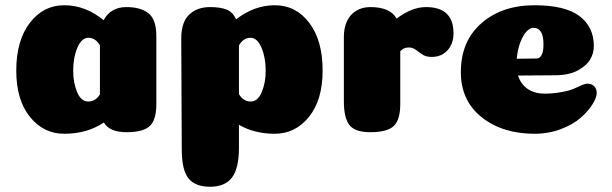

<svg xmlns="http://www.w3.org/2000/svg" viewBox="-20 -504 2332 732"><path d="M225 6Q146 6 94 -58.5Q42 -123 42 -235Q42 -349 93.5 -416.5Q145 -484 225 -484Q306 -484 375 -427Q402 -477 462 -477Q516 -477 546 -453.5Q576 -430 576 -367V-107Q576 -47 551 -23.5Q526 0 463 0Q397 0 376 -37Q312 6 225 6ZM361 -331Q344 -360 317 -360Q291 -360 275 -322Q259 -284 259 -235Q259 -189 274 -153Q289 -117 316 -117Q344 -117 361 -144Z M891 58Q891 139 864 173.5Q837 208 781 208Q725 208 699 176.5Q673 145 673 65L671 -357Q671 -419 701 -448Q731 -477 781 -477Q820 -477 844 -467.5Q868 -458 880 -430Q949 -484 1028 -484Q1108 -484 1159 -417Q1210 -350 1210 -235Q1210 -123 1158 -58.5Q1106 6 1027 6Q951 6 891 -28ZM891 -145Q908 -117 936 -117Q963 -117 978 -153Q993 -189 993 -235Q993 -284 977 -322Q961 -360 935 -360Q908 -360 891 -331Z M1506 -107Q1506 -47 1481 -23.5Q1456 0 1392 0Q1333 0 1312 -27.5Q1291 -55 1291 -118V-364Q1291 -398 1303 -423.5Q1315 -449 1338 -463Q1361 -477 1392 -477Q1468 -477 1492 -433Q1550 -477 1604 -477Q1709 -477 1709 -377Q1709 -337 1686 -312Q1663 -287 1626 -287Q1604 -287 1590.5 -296Q1577 -305 1565.5 -314Q1554 -323 1539 -323Q1517 -323 1506 -308Z M2018 6Q1896 6 1816.5 -57Q1737 -120 1737 -229Q1737 -347 1815.5 -415.5Q1894 -484 2018 -484Q2135 -484 2189.5 -442.5Q2244 -401 2244 -329Q2244 -315 2240.5 -302Q2237 -289 2229.5 -276.5Q2222 -264 2209.5 -253.5Q2197 -243 2181 -234.5Q2165 -226 2143 -221.5Q2121 -217 2096 -217L1955 -216Q1965 -184 1991 -165.5Q2017 -147 2057 -147Q2100 -147 2145 -158Q2164 -163 2186.5 -174Q2209 -185 2219 -185Q2236 -185 2245.5 -175Q2255 -165 2255 -150Q2255 -132 2239 -106.5Q2223 -81 2194.5 -55.5Q2166 -30 2119 -12Q2072 6 2018 6ZM1950 -280Q2019 -281 2025 -281Q2040 -281 2047 -299Q2052 -312 2052 -335Q2052 -398 2014 -398Q2000 -398 1986.5 -383Q1973 -368 1963 -340.5Q1953 -313 1950 -280Z"/></svg>

Font: Coiny 2.0
Style: Regular
Weight: 400
Version: Version 1.001 July 11, 2018